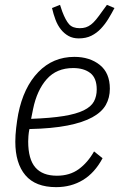

<svg xmlns="http://www.w3.org/2000/svg" viewBox="-20 -758 497 790"><path d="M211 12Q126 12 84.5 -37Q43 -86 43 -175Q43 -201 46.5 -231.5Q50 -262 55 -289Q77 -399 137.5 -461.5Q198 -524 286 -524Q349 -524 390.5 -491Q432 -458 432 -393Q432 -356 415.5 -326.5Q399 -297 360 -275.5Q321 -254 257.5 -241.5Q194 -229 101 -227Q98 -212 97 -198.5Q96 -185 96 -176Q96 -103 125.5 -69Q155 -35 214 -35Q267 -35 304 -62Q341 -89 367 -135L402 -107Q370 -47 321.5 -17.5Q273 12 211 12ZM281 -478Q213 -478 172.5 -432.5Q132 -387 116 -309L108 -269Q189 -272 241.5 -280.5Q294 -289 324.5 -304Q355 -319 366.5 -340.5Q378 -362 378 -390Q378 -437 351.5 -457.5Q325 -478 281 -478ZM304 -600Q280 -600 262 -610Q244 -620 230.5 -637Q217 -654 208.5 -676.5Q200 -699 194 -725L227 -738L236 -711Q250 -674 264.5 -658Q279 -642 308 -642Q322 -642 333 -645.5Q344 -649 354.5 -657Q365 -665 376 -678.5Q387 -692 401 -712L420 -738L451 -725Q439 -702 425.5 -680Q412 -658 395 -640Q378 -622 356 -611Q334 -600 304 -600Z"/></svg>

Font: IBM Plex Sans Condensed Light
Style: Italic
Weight: 300
Width: 3
Italic angle: -11°
Designer: Mike Abbink, Paul van der Laan, Pieter van Rosmalen
Foundry: Bold Monday
Version: Version 1.3